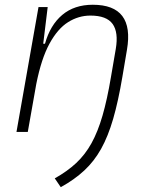

<svg xmlns="http://www.w3.org/2000/svg" viewBox="-20 -547 626 796"><path d="M48.3 0 139.6 -517.6H177.7L159.2 -365.7H166.5Q188 -442.9 238 -485.1Q288.1 -527.3 364.7 -527.3Q538.6 -527.3 506.3 -340.3L487.3 -228Q470.2 -127 449.2 -54.4Q428.2 18.1 399.2 70.1Q370.1 122.1 329.3 159.9Q288.6 197.8 231.9 229L207 192.4Q258.8 163.6 295.9 128.9Q333 94.2 359.4 46.6Q385.7 -1 405 -67.6Q424.3 -134.3 439.9 -227.1L460 -344.2Q471.7 -413.1 446.8 -447.8Q421.9 -482.4 355 -482.4Q305.7 -482.4 262.5 -455.3Q219.2 -428.2 185.3 -366.2Q151.4 -304.2 130.4 -198.7L95.2 0Z"/></svg>

Font: Cascadia Mono ExtraLight
Style: Italic
Weight: 200
Italic angle: -10°
Monospace: yes
Designer: Aaron Bell
Foundry: Saja Typeworks
Version: Version 2404.023; ttfautohint (v1.8.4)